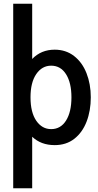

<svg xmlns="http://www.w3.org/2000/svg" viewBox="-20 -770 529 1032"><path d="M468 -247Q468 -175 445.5 -116.5Q423 -58 379.5 -24Q336 10 274 10Q200 10 153 -35V242H51V-750H153V-453Q201 -503 274 -503Q334 -503 378 -469Q422 -435 445 -376.5Q468 -318 468 -247ZM364 -247Q364 -325 335 -371Q306 -417 255 -417Q206 -417 175 -372Q144 -327 144 -247Q144 -166 175 -121Q206 -76 255 -76Q306 -76 335 -122Q364 -168 364 -247Z"/></svg>

Font: Cabin Condensed Medium
Style: Regular
Weight: 500
Width: 3
Version: Version 2.001